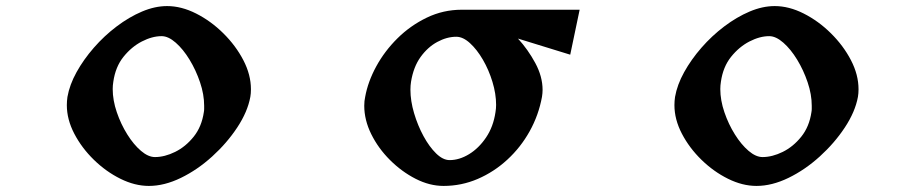

<svg xmlns="http://www.w3.org/2000/svg" viewBox="-20 -600 3040 632"><path d="M804 -281Q795 -232 761 -180.5Q727 -129 678.5 -85Q630 -41 575.5 -14.5Q521 12 470 12Q424 12 376.5 -11.5Q329 -35 289 -74Q249 -113 224.5 -160Q200 -207 200 -254Q200 -261 200.5 -267.5Q201 -274 202 -281Q209 -321 232 -362.5Q255 -404 289 -443Q323 -482 364 -513Q405 -544 447.5 -562Q490 -580 530 -580Q577 -580 625.5 -555.5Q674 -531 715 -490.5Q756 -450 781 -402Q806 -354 806 -306Q806 -299 805.5 -293Q805 -287 804 -281ZM651 -231Q652 -236 652 -241.5Q652 -247 652 -252Q652 -289 638.5 -329Q625 -369 604 -403.5Q583 -438 558.5 -459.5Q534 -481 512 -481Q481 -481 447 -463.5Q413 -446 386.5 -413Q360 -380 353 -331Q352 -325 351.5 -319Q351 -313 351 -307Q351 -270 364.5 -230.5Q378 -191 399 -157.5Q420 -124 444 -103.5Q468 -83 490 -83Q522 -83 556.5 -100Q591 -117 617.5 -150Q644 -183 651 -231Z M1685 -473Q1718 -437 1742 -392.5Q1766 -348 1766 -304Q1766 -299 1765.5 -293Q1765 -287 1764 -281Q1753 -221 1723.5 -168Q1694 -115 1650 -74.5Q1606 -34 1552.5 -11Q1499 12 1440 12Q1394 12 1348 -11.5Q1302 -35 1263.5 -73.5Q1225 -112 1202 -158.5Q1179 -205 1179 -252Q1179 -268 1182 -281Q1191 -331 1218.5 -381.5Q1246 -432 1288.5 -474Q1331 -516 1385 -542Q1439 -568 1500 -568H1888L1857 -420ZM1460 -73Q1492 -73 1524 -92.5Q1556 -112 1580 -147.5Q1604 -183 1611 -231Q1612 -237 1612.5 -243Q1613 -249 1613 -255Q1613 -291 1601 -330.5Q1589 -370 1569.5 -403.5Q1550 -437 1527 -458Q1504 -479 1482 -479Q1451 -479 1419.5 -462Q1388 -445 1364.5 -412.5Q1341 -380 1333 -331Q1332 -325 1331.5 -318.5Q1331 -312 1331 -305Q1331 -268 1343 -227.5Q1355 -187 1374 -152Q1393 -117 1415.5 -95Q1438 -73 1460 -73Z M2804 -281Q2795 -232 2761 -180.5Q2727 -129 2678.5 -85Q2630 -41 2575.5 -14.5Q2521 12 2470 12Q2424 12 2376.5 -11.5Q2329 -35 2289 -74Q2249 -113 2224.5 -160Q2200 -207 2200 -254Q2200 -261 2200.5 -267.5Q2201 -274 2202 -281Q2209 -321 2232 -362.5Q2255 -404 2289 -443Q2323 -482 2364 -513Q2405 -544 2447.5 -562Q2490 -580 2530 -580Q2577 -580 2625.5 -555.5Q2674 -531 2715 -490.5Q2756 -450 2781 -402Q2806 -354 2806 -306Q2806 -299 2805.5 -293Q2805 -287 2804 -281ZM2651 -231Q2652 -236 2652 -241.5Q2652 -247 2652 -252Q2652 -289 2638.5 -329Q2625 -369 2604 -403.5Q2583 -438 2558.5 -459.5Q2534 -481 2512 -481Q2481 -481 2447 -463.5Q2413 -446 2386.5 -413Q2360 -380 2353 -331Q2352 -325 2351.5 -319Q2351 -313 2351 -307Q2351 -270 2364.5 -230.5Q2378 -191 2399 -157.5Q2420 -124 2444 -103.5Q2468 -83 2490 -83Q2522 -83 2556.5 -100Q2591 -117 2617.5 -150Q2644 -183 2651 -231Z"/></svg>

Font: Reggae One
Style: Regular
Weight: 400
Designer: Fontworks Inc.
Foundry: Fontworks Inc.
Version: Version 1.100